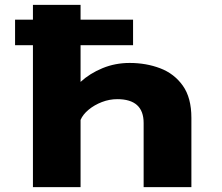

<svg xmlns="http://www.w3.org/2000/svg" viewBox="-20 -770 915 790"><path d="M115.5 0V-584H42V-689H115.5V-750H311.5V-689H527.5V-584H311.5V-433Q349.5 -468 401.8 -489.5Q454 -511 513.5 -511Q581.5 -511 639.2 -489Q697 -467 732.2 -417.5Q767.5 -368 767.5 -285V0H571V-264Q571 -362 462.5 -362Q430 -362 399 -350Q368 -338 344.5 -318.5Q321 -299 311.5 -276.5V0Z"/></svg>

Font: Trispace SemiExpanded ExtraBold
Style: Regular
Weight: 800
Width: 6
Designer: Tyler Finck
Foundry: Etcetera Type Company
Version: Version 1.210; ttfautohint (v1.8.3)